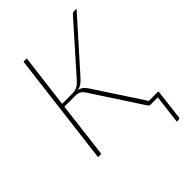

<svg xmlns="http://www.w3.org/2000/svg" viewBox="-248 -823 1123 1123"><g transform="rotate(-45 313.0 -262.0)"><path d="M140.5 -369H220Q232 -369 242 -370.5Q252 -372 261 -376Q270 -380 279 -387Q288 -394 298.5 -405.5L553.5 -693Q562.5 -703 573.5 -703H594L324 -400.5Q309.5 -384.5 296 -374.8Q282.5 -365 263.5 -360.5Q282.5 -356.5 294 -346.5Q305.5 -336.5 316 -320.5L511 -22.5H590.5L567.5 169.5Q566 179 556.5 179H541L563 0H504Q497 0 492.8 -3Q488.5 -6 484.5 -13L288.5 -313Q283 -322 277.5 -328.5Q272 -335 265 -339.2Q258 -343.5 248.5 -345.8Q239 -348 225.5 -348H138L95.5 0H68.5L155 -703H182Z"/></g></svg>

Font: Lato Thin
Style: Italic
Weight: 200
Italic angle: -7°
Designer: Lukasz Dziedzic
Foundry: tyPoland Lukasz Dziedzic
Version: Version 2.007; 2014-02-27